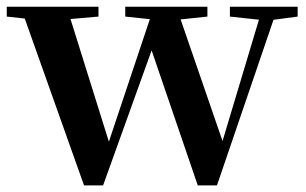

<svg xmlns="http://www.w3.org/2000/svg" viewBox="-28 -556 922 579"><path d="M225.4 3.1 34 -535.7H173L307.7 -105.2L292.1 -104.5L296.6 -117.6L436.4 -535.7H503.5L652.1 -104.5H634.8L638.8 -116.3L764.6 -535.7H810.2L626.3 3.1H568.4L414.9 -445.9H444.5L437.1 -426L282.9 3.1ZM-7.6 -506V-535.7H269V-506L140.1 -494.8H95.1ZM349.7 -506V-535.7H597.5V-506L491.9 -494.8H456.2ZM665.3 -506V-535.7H869.6V-506L785.5 -494.8H769.3Z"/></svg>

Font: Noto Serif JP
Style: Regular
Weight: 200
Designer: Ryoko NISHIZUKA 西塚涼子 (kana & ideographs); Frank Grießhammer (Latin, Greek & Cyrillic); Wenlong ZHANG 张文龙 (bopomofo); San
Foundry: Adobe
Version: Version 2.001;hotconv 1.1.0;makeotfexe 2.6.0